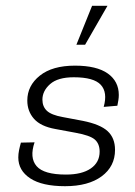

<svg xmlns="http://www.w3.org/2000/svg" viewBox="-20 -631 465 661"><path d="M204 10Q125 10 84 -17Q43 -44 43 -89Q43 -101 45.5 -113.5Q48 -126 52 -140L99 -141Q81 -88 106 -59Q131 -30 207 -30Q262 -30 292.5 -51Q323 -72 323 -109Q323 -136 306.5 -150.5Q290 -165 240 -174L170 -187Q120 -196 97 -222Q74 -248 74 -285Q74 -336 117 -370.5Q160 -405 238 -405Q313 -405 351 -378Q389 -351 389 -304Q389 -295 387.5 -286Q386 -277 384 -267L337 -263Q351 -313 327 -339Q303 -365 234 -365Q179 -365 152.5 -341.5Q126 -318 126 -288Q126 -264 141.5 -249.5Q157 -235 196 -228L265 -215Q325 -203 350.5 -179.5Q376 -156 376 -115Q376 -58 330 -24Q284 10 204 10ZM243 -477 297 -611H350L273 -477Z"/></svg>

Font: Rokkitt SemiBold Light
Style: Italic
Weight: 300
Italic angle: -9°
Version: Version 3.103